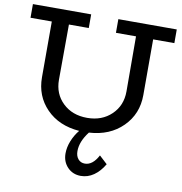

<svg xmlns="http://www.w3.org/2000/svg" viewBox="-100 -779 1087 1149"><g transform="rotate(10 443.5 -204.5)"><path d="M880.9 -686V-603H752V-264.2Q752 -149.4 674.1 -71.8Q596.2 5.9 470.2 13.2Q421.9 75.7 421.9 133.8Q421.9 164.1 437.3 182.1Q452.6 200.2 478 200.2Q525.4 200.2 559.1 136.2L607.9 181.2Q581.5 226.6 545.4 251.7Q509.3 276.9 466.8 276.9Q418 276.9 386 243.7Q354 210.4 354 160.2Q354 122.6 369.6 83.5Q385.3 44.4 411.1 13.2Q286.1 3.4 211.2 -73.5Q136.2 -150.4 136.2 -264.2V-603H6.8V-686H360.8V-603H240.2L238.8 -267.1Q238.8 -181.6 296.1 -126.7Q353.5 -71.8 443.8 -71.8Q533.7 -71.8 591.3 -127.2Q648.9 -182.6 648.9 -268.1L647.9 -603H525.9V-686Z"/></g></svg>

Font: BioRhyme
Style: Regular
Weight: 400
Designer: Aoife Mooney
Foundry: Aoife Mooney Type
Version: Version 1.500;PS 001.500;hotconv 1.0.88;makeotf.lib2.5.64775